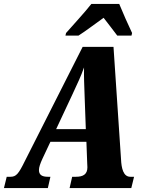

<svg xmlns="http://www.w3.org/2000/svg" viewBox="-55 -951 725 971"><path d="M279 -784 276 -771H342C383 -797 418 -825 469 -861C488 -836 522 -793 538 -771H610L613 -784C595 -822 564 -891 548 -931H407C370 -884 312 -822 279 -784ZM-35 0H187L200 -57H187C157 -57 142 -67 142 -91C142 -105 148 -123 160 -149L200 -234H382L386 -127C386 -120 387 -112 387 -105C387 -69 365 -57 329 -57H310L297 0H609L623 -57H604C569 -57 559 -99 557 -147L519 -714H363L70 -135C39 -72 27 -57 -2 -57H-21ZM311 -473C340 -536 353 -562 370 -610C369 -562 371 -523 373 -464L379 -298H229Z"/></svg>

Font: Noto Serif ExtraCondensed Black
Style: Italic
Weight: 900
Width: 2
Italic angle: -12°
Designer: Monotype Design Team
Foundry: Monotype Imaging Inc.
Version: Version 2.014